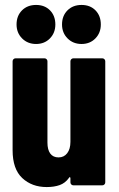

<svg xmlns="http://www.w3.org/2000/svg" viewBox="-20 -750 480 777"><path d="M31 -142V-502Q31 -507 34.5 -510.5Q38 -514 43 -514H160Q165 -514 168.5 -510.5Q172 -507 172 -502V-173Q172 -144 183.5 -128.5Q195 -113 217 -113Q239 -113 252 -130Q265 -147 265 -176V-502Q265 -507 268.5 -510.5Q272 -514 277 -514H394Q399 -514 402.5 -510.5Q406 -507 406 -502V-12Q406 -7 402.5 -3.5Q399 0 394 0H277Q272 0 268.5 -3.5Q265 -7 265 -12V-29Q265 -32 263 -33Q261 -34 259 -30Q244 -9 221.5 -1Q199 7 169 7Q109 7 70 -29.5Q31 -66 31 -142ZM231 -651Q231 -686 253 -708Q275 -730 310 -730Q345 -730 366.5 -708Q388 -686 388 -651Q388 -617 366 -594.5Q344 -572 310 -572Q276 -572 253.5 -594.5Q231 -617 231 -651ZM126 -730Q161 -730 182.5 -708Q204 -686 204 -651Q204 -617 182 -594.5Q160 -572 126 -572Q92 -572 69.5 -594.5Q47 -617 47 -651Q47 -686 69 -708Q91 -730 126 -730Z"/></svg>

Font: Barlow Condensed
Style: Bold
Weight: 700
Width: 3
Designer: Jeremy Tribby
Foundry: Tribby Type
Version: Version 1.500